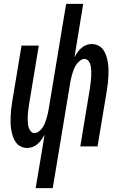

<svg xmlns="http://www.w3.org/2000/svg" viewBox="-20 -755 640 990"><path d="M164 215 210 -60Q202 -47 194 -35Q186 -23 174.5 -13Q163 -3 149 2.5Q135 8 121 8Q103 8 87.5 0.5Q72 -7 62 -21Q52 -35 46.5 -51.5Q41 -68 38 -85.5Q35 -103 34.5 -121Q34 -139 35 -157.5Q36 -176 38 -194.5Q40 -213 43 -231L91 -520H180L130 -218Q128 -208 127 -197.5Q126 -187 124.5 -176Q123 -165 123 -154.5Q123 -144 123 -133.5Q123 -123 124.5 -113Q126 -103 129.5 -93.5Q133 -84 140 -76.5Q147 -69 157 -69Q169 -69 180.5 -77.5Q192 -86 199 -96.5Q206 -107 211 -119Q216 -131 219.5 -143Q223 -155 226 -167Q229 -179 231 -192L321 -735H409L364 -460Q371 -473 379.5 -485Q388 -497 399 -507Q410 -517 424 -522.5Q438 -528 452 -528Q470 -528 486 -520.5Q502 -513 512 -499Q522 -485 527.5 -468.5Q533 -452 536 -434.5Q539 -417 539.5 -399Q540 -381 539 -362.5Q538 -344 536 -325.5Q534 -307 531 -289L483 0H394L444 -302Q445 -312 446.5 -322.5Q448 -333 449 -344Q450 -355 450.5 -365.5Q451 -376 450.5 -386.5Q450 -397 449 -407Q448 -417 444.5 -426.5Q441 -436 433.5 -443.5Q426 -451 416 -451Q404 -451 393 -442.5Q382 -434 374.5 -423.5Q367 -413 362 -401Q357 -389 353.5 -377Q350 -365 347 -353Q344 -341 342 -328L252 215Z"/></svg>

Font: Iosevka Md Ex Obl
Style: Regular
Weight: 500
Width: 7
Italic angle: -9°
Monospace: yes
Designer: Belleve Invis
Foundry: Belleve Invis
Version: Version 32.5.0; ttfautohint (v1.8.4)